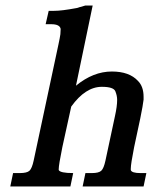

<svg xmlns="http://www.w3.org/2000/svg" viewBox="-20 -670 565 690"><path d="M253 -362Q315 -413 382 -413Q445 -413 476 -379Q496 -359 496 -322Q496 -317 496 -312Q494 -293 484 -244L462 -141Q450 -80 450 -64Q450 -61 450 -59Q453 -48 485 -48H506L496 0H277L287 -48H310Q335 -48 344 -56.5Q353 -65 359 -93L393 -252Q401 -288 401 -311Q401 -326 394.5 -342Q388 -358 346 -358Q287 -358 236 -287L204 -141Q191 -77 191 -62Q191 -60 191 -59Q196 -48 243 -48L233 0H17L27 -48H51Q77 -48 86 -56.5Q95 -65 101 -93L190 -510Q195 -533 197 -547Q198 -560 198 -566Q195 -583 164 -583H144L155 -631H173Q188 -631 208 -633.5Q228 -636 255 -641L264 -643H261Q271 -645 286 -650H313Z"/></svg>

Font: New Athena Unicode
Style: Bold Italic
Weight: 700
Designer: J. Rusten 1997; rev. by R. Hancock 2001, 2002, rev. by D. Mastronarde 2002-2021
Foundry: Society for Classical Studies (formerly American Philological Association)
Version: Version 5.008